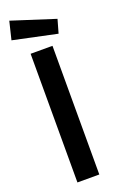

<svg xmlns="http://www.w3.org/2000/svg" viewBox="-181 -947 606 990"><g transform="rotate(-20 121.5 -452.0)"><path d="M60 0H180V-706H60ZM231 -754 252 -828 15 -904 -9 -805Z"/></g></svg>

Font: Lineal
Style: Bold
Weight: 700
Designer: Created by Frank Adebiaye with contributions from Anton Moglia & Ariel Martín Pérez
Created by Frank ADEBIAYE with FontF
Foundry: Velvetyne Type Foundry
Version: Version 2.000;Glyphs 3.2 (3227)